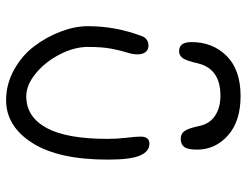

<svg xmlns="http://www.w3.org/2000/svg" viewBox="-108 -656 796 619"><g transform="rotate(90 289.5 -347.0)"><path d="M290 -725.1Q371.6 -725.1 417.2 -684.3Q462.9 -643.6 462.9 -585Q462.9 -555.7 454.6 -543.9Q446.3 -532.2 428.2 -532.2Q412.1 -532.2 403.3 -543.9Q394.5 -555.7 387.2 -589.8Q380.4 -625 354 -642.6Q327.6 -660.2 289.1 -660.2Q203.1 -660.2 185.1 -588.9Q176.8 -551.8 168.5 -539.3Q160.2 -526.9 145 -526.9Q116.2 -526.9 116.2 -566.9Q116.2 -635.3 160.9 -680.2Q205.6 -725.1 290 -725.1ZM303.2 30.8Q251.5 30.8 205.3 5.1Q159.2 -20.5 129.4 -60.1Q99.6 -99.6 82.3 -145.3Q64.9 -190.9 64.9 -232.9Q64.9 -323.2 97.2 -407.2Q100.1 -416.5 108.4 -422.4Q116.7 -428.2 127 -428.2Q141.1 -428.2 148.4 -418.7Q155.8 -409.2 155.8 -393.1Q155.8 -377 149.7 -358.6Q143.6 -340.3 137.7 -309.8Q131.8 -279.3 131.8 -232.9Q131.8 -189 155.8 -142.3Q179.7 -95.7 217 -64.9Q254.4 -34.2 291 -34.2Q356.9 -34.2 392.6 -98.9Q428.2 -163.6 428.2 -295.9Q428.2 -326.7 424.6 -357.2Q420.9 -387.7 420.9 -402.8Q420.9 -431.2 443.8 -431.2Q468.8 -431.2 481.9 -400.9Q495.1 -370.6 495.1 -296.9Q495.1 -138.2 441.4 -53.7Q387.7 30.8 303.2 30.8Z"/></g></svg>

Font: Shantell Sans Irregular Bouncy
Style: Regular
Weight: 300
Designer: Stephen Nixon, Anya Danilova, Shantell Martin
Foundry: Arrow Type
Version: Version 1.006;[9816181b4]